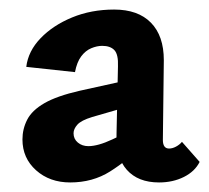

<svg xmlns="http://www.w3.org/2000/svg" viewBox="-20 -684 438 402"><path d="M313 -302Q269 -302 245.5 -328.5Q222 -355 224 -405L227 -545Q228 -570 219.5 -579Q211 -588 194 -588Q183 -588 171 -583Q159 -578 150 -566Q141 -554 137 -533L35 -544Q39 -577 65 -604Q91 -631 131 -647.5Q171 -664 219 -664Q269 -664 296 -636.5Q323 -609 323 -558L321 -391Q321 -373 334 -373Q341 -373 348.5 -377Q356 -381 361 -387L398 -345Q388 -325 365 -313.5Q342 -302 313 -302ZM127 -302Q84 -302 55.5 -327.5Q27 -353 27 -392Q27 -414 37 -433.5Q47 -453 73 -468Q99 -483 147 -494L283 -524L287 -472L173 -439Q150 -432 142 -423Q134 -414 134 -405Q134 -393 143 -385.5Q152 -378 165 -378Q185 -378 215 -392Q245 -406 284 -425L285 -385Q247 -348 210.5 -325Q174 -302 127 -302Z"/></svg>

Font: Ysabeau Office ExtraBold
Style: Regular
Weight: 800
Designer: Christian Thalmann (Catharsis Fonts)
Version: Version 2.001;gftools[0.9.30]; featfreeze: tnum,lnum,ss02